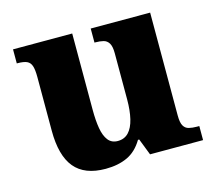

<svg xmlns="http://www.w3.org/2000/svg" viewBox="-84 -639 847 752"><g transform="rotate(-15 340.0 -263.0)"><path d="M257 10Q172 10 131.5 -39Q91 -88 91 -189V-407Q91 -436 86 -451.5Q81 -467 68 -473Q55 -479 30 -479H27V-536H267V-226Q267 -183 272.5 -151Q278 -119 292 -101Q306 -83 331 -83Q358 -83 375 -101Q392 -119 400 -152.5Q408 -186 408 -231V-418Q408 -446 400 -459Q392 -472 378 -475.5Q364 -479 346 -479H342V-536H583V-119Q583 -90 590.5 -77Q598 -64 612 -60.5Q626 -57 644 -57H654V0H439L413 -67H408Q383 -25 345.5 -7.5Q308 10 257 10Z"/></g></svg>

Font: Noto Serif Kannada ExtraBold
Style: Regular
Weight: 800
Version: Version 2.003